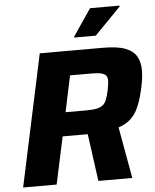

<svg xmlns="http://www.w3.org/2000/svg" viewBox="-60 -949 808 999"><g transform="rotate(-5 344.5 -449.5)"><path d="M20 0 167 -688H497Q573 -688 614 -672Q655 -656 672 -626Q689 -596 689 -552Q689 -539 687.5 -523.5Q686 -508 683 -491Q680 -474 676 -456Q668 -420 657.5 -390Q647 -360 633 -337Q619 -314 597 -296.5Q575 -279 542 -268L590 0H413L379 -247Q372 -247 364 -247Q356 -247 347 -247H248L195 0ZM274 -371H383Q417 -371 437.5 -375.5Q458 -380 470 -390Q482 -400 489 -418.5Q496 -437 502 -465Q505 -481 507 -494Q509 -507 509 -517Q509 -532 502 -541.5Q495 -551 476.5 -555.5Q458 -560 425 -560H314ZM353 -754V-759L448 -899H602V-894L465 -754Z"/></g></svg>

Font: Saira Thin
Style: Bold Italic
Weight: 700
Italic angle: -12°
Version: Version 1.101